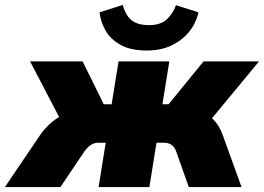

<svg xmlns="http://www.w3.org/2000/svg" viewBox="-80 -759 1071 779"><path d="M-60 0 84 -213Q98 -233 117.5 -252Q137 -271 160 -284L42 -510H255L341 -336H373L401 -510H607L579 -336H604L746 -510H971L780 -279Q795 -266 805.5 -249Q816 -232 823 -213L900 0H686L635 -144Q628 -164 615 -172Q602 -180 584 -180H555L526 0H320L349 -180H319Q287 -180 262 -144L165 0ZM516 -554Q450 -554 409 -577Q368 -600 348 -635.5Q328 -671 324 -709L418 -739Q430 -695 455 -676Q480 -657 525 -657Q570 -657 595.5 -679.5Q621 -702 634 -738L725 -709Q716 -666 688 -631Q660 -596 616.5 -575Q573 -554 516 -554Z"/></svg>

Font: Mulish ExtraBlack
Style: Italic
Weight: 1000
Italic angle: -9°
Designer: Vernon Adams
Foundry: Vernon Adams
Version: Version 3.603; ttfautohint (v1.8.3)